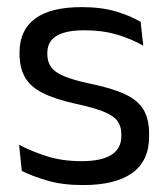

<svg xmlns="http://www.w3.org/2000/svg" viewBox="-20 -520 481 551"><path d="M218.4 11.1Q159.5 11.1 115.6 -1.8Q71.7 -14.6 42.5 -29.7L34.8 -104.5Q71.4 -85.3 115.2 -71.4Q159 -57.5 214.3 -57.5Q271 -57.5 299.6 -75.6Q328.2 -93.7 328.2 -129.2V-134.5Q328.2 -157.4 317.3 -172.5Q306.3 -187.7 278.4 -199.2Q250.4 -210.7 198.9 -221.8Q137.4 -235.3 101.9 -253.5Q66.4 -271.8 51.3 -298.9Q36.1 -326.1 36.1 -365.1V-369.7Q36.1 -433.3 80.7 -466.5Q125.2 -499.6 214.3 -499.6Q271.9 -499.6 314.2 -486.7Q356.5 -473.7 383.5 -457.3L391.2 -388.9Q358.4 -407.8 316.4 -420.5Q274.4 -433.1 222.1 -433.1Q184.1 -433.1 160.6 -425.3Q137.2 -417.5 126.5 -403.2Q115.8 -388.8 115.8 -368.9V-365.1Q115.8 -343 126.5 -327.7Q137.2 -312.3 164.4 -301.1Q191.6 -289.8 239.9 -279.6Q302.3 -266.8 339.1 -249.5Q375.8 -232.2 391.9 -205.2Q407.9 -178.3 407.9 -136.3V-128Q407.9 -59.1 360.1 -24Q312.2 11.1 218.4 11.1Z"/></svg>

Font: Anek Malayalam Medium
Style: Regular
Weight: 500
Designer: Maithili Shingre (Malayalam) & Yesha Goshar (Latin)
Foundry: Ek Type
Version: Version 1.003